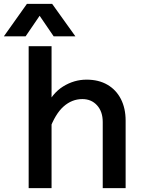

<svg xmlns="http://www.w3.org/2000/svg" viewBox="-74 -978 744 998"><path d="M460 0V-344Q460 -398 430.5 -430.5Q401 -463 354 -463Q300 -463 256.5 -424.5Q213 -386 182 -301L164 -419Q197 -493 254 -528.5Q311 -564 376 -564Q439 -564 484.5 -537.5Q530 -511 554.5 -463Q579 -415 579 -351V0ZM75 0V-738H194V0ZM-54 -789 66 -958H197L318 -789H205L132 -896L59 -789Z"/></svg>

Font: Azeret Mono Medium
Style: Regular
Weight: 500
Designer: Martin Vácha
Foundry: Displaay
Version: Version 1.002